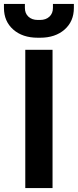

<svg xmlns="http://www.w3.org/2000/svg" viewBox="-56 -952 394 972"><path d="M72 -700H210V0H72ZM-36 -912V-932H70V-912Q70 -884 88 -867.5Q106 -851 135 -851H147Q176 -851 194 -867.5Q212 -884 212 -912V-932H318V-912Q318 -844 271 -802.5Q224 -761 147 -761H135Q58 -761 11 -802.5Q-36 -844 -36 -912Z"/></svg>

Font: Stavian Bold
Style: Bold
Weight: 700
Version: Version 1.000; ttfautohint (v1.6)